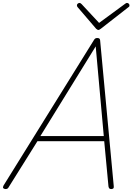

<svg xmlns="http://www.w3.org/2000/svg" viewBox="-54 -1274 906 1308"><path d="M-17 14Q-28 13 -32 7.5Q-36 2 -30 -10L587 -1003Q591 -1009 595.5 -1012Q600 -1015 609 -1015Q618 -1015 622.5 -1011.5Q627 -1008 628 -1000L721 -5Q722 5 718.5 9Q715 13 705 14Q695 14 691 10Q687 6 685 -4L656 -312H201L7 -2Q2 8 -3.5 11Q-9 14 -17 14ZM221 -347H653L598 -958ZM810 -1254Q818 -1254 823 -1249Q828 -1244 828 -1238Q828 -1234 827 -1231Q826 -1228 821 -1225L634 -1079Q628 -1075 624 -1072.5Q620 -1070 617 -1070Q612 -1070 609.5 -1072Q607 -1074 601 -1078L475 -1225Q473 -1227 471.5 -1230.5Q470 -1234 470 -1237Q470 -1245 476 -1249.5Q482 -1254 488 -1254Q492 -1254 495 -1251.5Q498 -1249 502 -1246L621 -1118L794 -1245Q801 -1250 804 -1252Q807 -1254 810 -1254Z"/></svg>

Font: Playwrite AU QLD Thin
Style: Regular
Weight: 250
Designer: Veronika Burian, José Scaglione
Foundry: TypeTogether
Version: Version 1.002